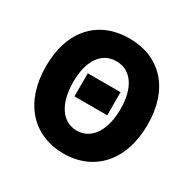

<svg xmlns="http://www.w3.org/2000/svg" viewBox="-168 -930 1121 1116"><g transform="rotate(30 393.0 -372.0)"><path d="M283 -306H503V-461H283ZM393 14C596 14 734 -132 734 -376C734 -619 596 -758 393 -758C190 -758 52 -620 52 -376C52 -132 190 14 393 14ZM393 -140C295 -140 235 -231 235 -376C235 -520 295 -605 393 -605C491 -605 552 -520 552 -376C552 -231 491 -140 393 -140Z"/></g></svg>

Font: Noto Sans CJK JP Black
Style: Regular
Weight: 900
Designer: Ryoko NISHIZUKA (kana & ideographs); Paul D. Hunt (Latin, Greek & Cyrillic); Wenlong ZHANG (bopomofo); Sandoll Communica
Foundry: Adobe Systems Incorporated
Version: Version 1.004;PS 1.004;hotconv 1.0.82;makeotf.lib2.5.63406